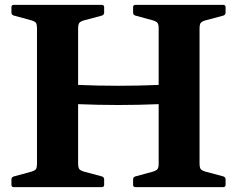

<svg xmlns="http://www.w3.org/2000/svg" viewBox="-20 -769 975 789"><path d="M37 0Q27 0 27 -10V-32Q27 -41 37 -44L107 -63Q124 -68 128 -74.5Q132 -81 132 -96V-653Q132 -668 128 -674.5Q124 -681 107 -686L37 -705Q27 -708 27 -717V-739Q27 -749 37 -749H398Q408 -749 408 -739V-718Q408 -708 399 -705L324 -685Q311 -681 306 -675Q301 -669 301 -651V-420Q466 -413 632 -420V-653Q632 -668 627.5 -674.5Q623 -681 606 -686L536 -705Q527 -708 527 -717V-739Q527 -749 536 -749H897Q907 -749 907 -739V-718Q907 -708 898 -705L823 -685Q810 -681 805 -675Q800 -669 800 -651V-98Q800 -80 805 -74Q810 -68 823 -64L898 -44Q907 -41 907 -31V-10Q907 0 897 0H536Q527 0 527 -10V-32Q527 -41 536 -44L606 -63Q623 -68 627.5 -74.5Q632 -81 632 -96V-341Q466 -334 301 -341V-98Q301 -80 306 -74Q311 -68 324 -64L399 -44Q408 -41 408 -31V-10Q408 0 398 0Z"/></svg>

Font: Hahmlet
Style: Bold
Weight: 700
Designer: Minjoo Ham & Mark Frömberg
Foundry: hypertype
Version: Version 1.002; ttfautohint (v1.8.3)